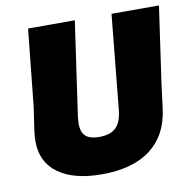

<svg xmlns="http://www.w3.org/2000/svg" viewBox="-75 -722 808 809"><g transform="rotate(-10 328.5 -317.5)"><path d="M657 -647 610 -319 597 -216Q583 -105 507 -46.5Q431 12 297 12Q178 12 111.5 -36Q45 -84 45 -173Q45 -194 48 -216L63 -319L97 -647H297L239 -243Q237 -223 237 -216Q237 -179 255 -162Q273 -145 314 -145Q361 -145 385 -168Q409 -191 414 -243L454 -647Z"/></g></svg>

Font: Alegreya Sans SC Black
Style: Italic
Weight: 900
Italic angle: -7°
Designer: Juan Pablo del Peral
Foundry: Huerta Tipografica
Version: Version 2.007